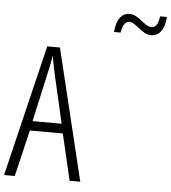

<svg xmlns="http://www.w3.org/2000/svg" viewBox="-61 -984 924 1039"><g transform="rotate(5 401.5 -464.5)"><path d="M525 -823H561C566 -864 583 -885 603 -885C640 -885 675 -823 727 -823C768 -823 800 -859 803 -929H766C762 -890 748 -867 725 -867C684 -867 653 -928 601 -928C555 -928 530 -886 525 -823ZM356 0H414L241 -714H172L0 0H58L118 -252H297ZM224 -574 286 -304H128L188 -574C196 -609 202 -637 206 -667C211 -637 217 -609 224 -574Z"/></g></svg>

Font: Noto Sans Thai Looped ExtraCondensed Light
Style: Regular
Weight: 300
Width: 2
Designer: Sasikarn Vongin, Ben Mitchell
Foundry: The Fontpad Ltd
Version: Version 1.001